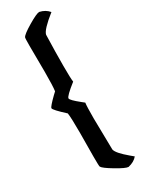

<svg xmlns="http://www.w3.org/2000/svg" viewBox="-227 -786 700 926"><g transform="rotate(-30 123.5 -323.5)"><path d="M65 -492 64 -637Q64 -680 66 -683Q72 -696 121.5 -725.5Q171 -755 186 -755Q218 -748 237 -725Q165 -668 160 -643Q157 -543 157 -471.5Q157 -400 160 -382Q100 -335 100 -323Q100 -313 145 -277L160 -265Q157 -246 157 -180L160 -4Q164 18 219 64L237 79Q220 100 186 108Q171 108 121.5 78.5Q72 49 66 37Q64 33 64 -19L65 -153Q65 -234 61 -262Q5 -313 5 -323Q5 -331 47 -372L61 -385Q65 -412 65 -492Z"/></g></svg>

Font: Bubblegum Sans
Style: Regular
Weight: 400
Designer: Angel Koziupa and Alejandro Paul
Foundry: Angel Koziupa and Alejandro Paul
Version: Version 1.001